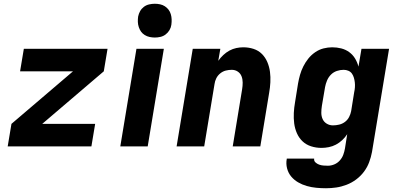

<svg xmlns="http://www.w3.org/2000/svg" viewBox="-20 -780 2140 1023"><path d="M21 0 41 -120 369 -400H87L107 -520H553L533 -400L205 -120H487L467 0Z M621 0 707 -520H853L767 0ZM805 -580Q791 -580 777 -583Q763 -586 751 -593.5Q739 -601 731.5 -611.5Q724 -622 719.5 -635.5Q715 -649 714.5 -663Q714 -677 716 -692Q719 -707 726.5 -720.5Q734 -734 746.5 -743.5Q759 -753 774.5 -756.5Q790 -760 805 -760Q819 -760 833 -757Q847 -754 858.5 -746.5Q870 -739 878 -728.5Q886 -718 890 -704.5Q894 -691 894.5 -677Q895 -663 893 -648Q891 -633 883 -619.5Q875 -606 862.5 -596.5Q850 -587 835 -583.5Q820 -580 805 -580Z M921 0 1007 -520H1154L1143 -456Q1155 -473 1170 -487Q1185 -501 1202.5 -510.5Q1220 -520 1239 -524Q1258 -528 1276 -528Q1305 -528 1331 -519.5Q1357 -511 1375.5 -492.5Q1394 -474 1404.5 -449Q1415 -424 1418.5 -397Q1422 -370 1420.5 -341.5Q1419 -313 1414 -285L1367 0H1220L1270 -304Q1273 -322 1273 -340Q1273 -358 1267 -373.5Q1261 -389 1247 -398.5Q1233 -408 1215 -408Q1199 -408 1183 -404Q1167 -400 1153.5 -389Q1140 -378 1132.5 -363Q1125 -348 1123 -332L1068 0Z M1717 223Q1691 223 1665 220.5Q1639 218 1614.5 211Q1590 204 1568.5 191.5Q1547 179 1531.5 160.5Q1516 142 1509.5 117Q1503 92 1508 66V65H1654Q1652 77 1660.5 85Q1669 93 1680 97Q1691 101 1703 102Q1715 103 1727 103Q1744 103 1761 96Q1778 89 1790.5 75Q1803 61 1809 44.5Q1815 28 1818 11L1830 -65Q1819 -48 1803.5 -33.5Q1788 -19 1770 -9.5Q1752 0 1732 4Q1712 8 1693 8Q1664 8 1637.5 -0.5Q1611 -9 1592 -27Q1573 -45 1562 -70Q1551 -95 1547.5 -122.5Q1544 -150 1545.5 -178.5Q1547 -207 1552 -235L1568 -335Q1572 -358 1578.5 -381Q1585 -404 1596 -426Q1607 -448 1622.5 -467.5Q1638 -487 1659 -501.5Q1680 -516 1703.5 -522Q1727 -528 1750 -528Q1775 -528 1798.5 -522Q1822 -516 1841 -502Q1860 -488 1872 -468Q1884 -448 1890 -425L1906 -520H2053L1962 30Q1957 57 1947 84Q1937 111 1919.5 134.5Q1902 158 1878 176Q1854 194 1826.5 204.5Q1799 215 1771.5 219Q1744 223 1717 223ZM1754 -112Q1770 -112 1787 -116Q1804 -120 1818 -130.5Q1832 -141 1840 -156.5Q1848 -172 1851 -188L1867 -288Q1870 -301 1871 -314.5Q1872 -328 1870.5 -341Q1869 -354 1865.5 -366Q1862 -378 1855 -388Q1848 -398 1836 -403Q1824 -408 1811 -408Q1793 -408 1775 -402Q1757 -396 1743.5 -382.5Q1730 -369 1722.5 -351Q1715 -333 1712 -316L1695 -216Q1692 -197 1692 -179Q1692 -161 1699 -145.5Q1706 -130 1721 -121Q1736 -112 1754 -112Z"/></svg>

Font: Iosevka Aile Heavy
Style: Italic
Weight: 900
Italic angle: -9°
Designer: Belleve Invis
Foundry: Belleve Invis
Version: Version 31.1.0; ttfautohint (v1.8.4)